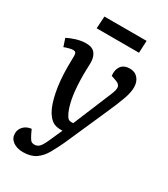

<svg xmlns="http://www.w3.org/2000/svg" viewBox="-227 -817 1002 1147"><g transform="rotate(30 274.0 -243.5)"><path d="M313 57Q291 104 268.5 143.5Q246 183 212.5 206Q179 229 126 229Q83 229 56 209Q29 189 29 156Q29 127 49 106.5Q69 86 102 82L116 112Q128 136 136.5 146Q145 156 163 156Q185 156 199.5 138.5Q214 121 234 74L267 0H255Q220 0 198.5 -14Q177 -28 158 -59Q133 -101 118 -177Q103 -253 103 -349Q103 -365 103.5 -385.5Q104 -406 104 -422Q104 -438 98.5 -444Q93 -450 81 -450Q71 -450 52.5 -445Q34 -440 22 -435L4 -489Q22 -499 58 -511Q94 -523 130 -523Q173 -523 191.5 -499Q210 -475 210 -436Q210 -418 209 -399.5Q208 -381 208 -356Q208 -272 217 -212Q226 -152 245 -109Q256 -86 264.5 -78.5Q273 -71 286 -71H300L410 -336Q426 -373 422.5 -391.5Q419 -410 393 -419L358 -431Q353 -472 372 -497.5Q391 -523 431 -523Q467 -523 487.5 -499Q508 -475 508 -437Q508 -404 492 -357.5Q476 -311 438 -226ZM143 -716H434L430 -632H138Z"/></g></svg>

Font: Literata 12pt Medium
Style: Italic
Weight: 500
Italic angle: -2°
Designer: Latin by Veronika Burian and Jose Scaglione. Greek by Irene Vlachou. Cyrillic by Vera Evstafieva
Foundry: TypeTogether
Version: Version 3.002